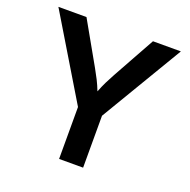

<svg xmlns="http://www.w3.org/2000/svg" viewBox="-129 -854 970 979"><g transform="rotate(20 356.5 -364.0)"><path d="M293 0V-281.7L24.4 -727.5H176.8L306.6 -498Q321.8 -471.2 334.5 -446Q347.2 -420.9 358.9 -390.6Q371.1 -421.9 383.5 -447Q396 -472.2 410.2 -498L537.6 -727.5H689L423.3 -281.7V0Z"/></g></svg>

Font: Inter SemiBold
Style: Regular
Weight: 600
Designer: Rasmus Andersson
Foundry: rsms
Version: Version 4.001;git-9221beed3